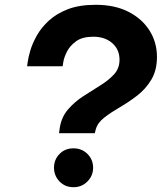

<svg xmlns="http://www.w3.org/2000/svg" viewBox="-20 -770 675 800"><path d="M226 -215 229 -237Q236 -282 263 -313.5Q290 -345 326 -368.5Q362 -392 397 -413.5Q432 -435 455 -460Q478 -485 478 -521Q478 -564 447.5 -590.5Q417 -617 369 -617Q323 -617 297 -598Q271 -579 259 -555Q247 -531 244 -512.5Q241 -494 241 -494H93Q93 -494 95.5 -512.5Q98 -531 106.5 -560Q115 -589 133.5 -622Q152 -655 183.5 -684Q215 -713 262.5 -731.5Q310 -750 379 -750Q459 -750 516 -720.5Q573 -691 603.5 -642Q634 -593 634 -533Q634 -477 610.5 -438Q587 -399 552 -372Q517 -345 480 -323.5Q443 -302 415 -280.5Q387 -259 379 -231L375 -215ZM286 10Q251 10 228 -14Q205 -38 205 -71Q205 -105 228 -128.5Q251 -152 286 -152Q321 -152 344.5 -128.5Q368 -105 368 -71Q368 -38 344.5 -14Q321 10 286 10Z"/></svg>

Font: Be Vietnam Pro
Style: Bold Italic
Weight: 700
Italic angle: -12°
Designer: Lam Bao, Tony Le, Vietanh Nguyen
Foundry: Yellow Type Foundry
Version: Version 1.002; ttfautohint (v1.8.3)